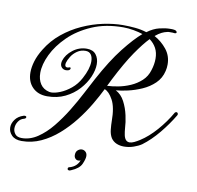

<svg xmlns="http://www.w3.org/2000/svg" viewBox="-107 -716 1006 982"><g transform="rotate(10 396.5 -225.5)"><path d="M361 59Q372 59 380.5 67Q389 75 389 89Q389 104 377.5 130Q366 156 325 173Q322 174 320 175Q318 176 316 176Q306 176 306 168Q306 160 316 159Q352 148 364 115Q359 118 352 118Q343 118 336.5 111Q330 104 330 93Q330 76 340 67.5Q350 59 361 59ZM811 -198Q782 -149 742.5 -101Q703 -53 660 -21Q644 -10 619.5 -1.5Q595 7 569 7Q548 7 530.5 -0.5Q513 -8 502 -24Q491 -42 488.5 -67.5Q486 -93 486 -109Q486 -182 465.5 -219.5Q445 -257 422 -265Q403 -226 376 -180.5Q349 -135 314.5 -91Q280 -47 238.5 -10.5Q197 26 149.5 48Q102 70 49 70Q15 70 -2.5 52Q-20 34 -20 11Q-20 -10 -5.5 -30Q9 -50 37 -59Q39 -60 43 -60Q52 -60 52 -54Q52 -47 41 -44Q24 -40 13 -23.5Q2 -7 2 12Q2 28 12.5 41.5Q23 55 47 55Q90 55 129.5 28.5Q169 2 203.5 -40.5Q238 -83 268 -132Q298 -181 322 -227.5Q346 -274 364 -307Q420 -411 471.5 -476.5Q523 -542 563 -576Q543 -583 515 -588Q487 -593 461 -593Q370 -593 299.5 -562.5Q229 -532 181 -485Q133 -438 108 -386Q83 -334 83 -290Q83 -256 98.5 -232.5Q114 -209 145 -202Q148 -201 155 -201Q174 -201 201.5 -212Q229 -223 256.5 -245.5Q284 -268 302 -302Q330 -354 330 -392Q330 -415 320.5 -428Q311 -441 292 -441Q268 -441 249 -428Q230 -415 218.5 -396.5Q207 -378 203 -363Q202 -360 202 -355Q202 -341 214 -341Q220 -341 223 -343Q225 -344 227 -344Q232 -344 232 -339Q232 -335 228 -331Q221 -326 210 -326Q197 -326 188.5 -334.5Q180 -343 180 -356Q180 -360 180.5 -363Q181 -366 182 -370Q192 -403 224.5 -428Q257 -453 297 -453Q329 -453 344.5 -433Q360 -413 360 -383Q360 -353 345 -317.5Q330 -282 301 -250Q272 -218 231 -198Q190 -178 138 -178Q90 -178 61.5 -207Q33 -236 33 -284Q33 -311 42.5 -342.5Q52 -374 73 -408Q104 -459 149.5 -496Q195 -533 248 -557Q301 -581 355.5 -592.5Q410 -604 458 -604Q490 -604 521.5 -601Q553 -598 581 -589Q612 -612 643 -619.5Q674 -627 697 -627Q703 -627 709 -627Q715 -627 719 -626Q727 -625 730.5 -621.5Q734 -618 734 -615Q734 -609 724 -609Q719 -610 714 -610Q709 -610 704 -610Q700 -610 695 -610Q690 -610 684 -608Q673 -606 658.5 -599Q644 -592 626 -577Q663 -557 690 -523.5Q717 -490 717 -445Q717 -427 713 -411Q704 -372 676.5 -345.5Q649 -319 612.5 -303Q576 -287 540.5 -279Q505 -271 479 -269Q508 -254 525 -221.5Q542 -189 550 -152Q558 -115 559 -88Q560 -78 561 -68.5Q562 -59 564 -51Q571 -19 594 -19Q605 -19 618.5 -25.5Q632 -32 646 -41Q687 -67 727 -112.5Q767 -158 796 -209Q800 -213 804 -213Q809 -213 811.5 -208Q814 -203 811 -198ZM641 -403Q651 -434 651 -463Q651 -495 638.5 -518Q626 -541 604 -557Q574 -526 535.5 -470Q497 -414 449 -320Q445 -312 440.5 -302.5Q436 -293 431 -284Q457 -285 488.5 -291Q520 -297 551 -310.5Q582 -324 606.5 -346.5Q631 -369 641 -403Z"/></g></svg>

Font: Gwendolyn
Style: Bold
Weight: 700
Designer: Robert E. Leuschke
Foundry: Robert E. Leuschke
Version: Version 1.010; ttfautohint (v1.8.3)